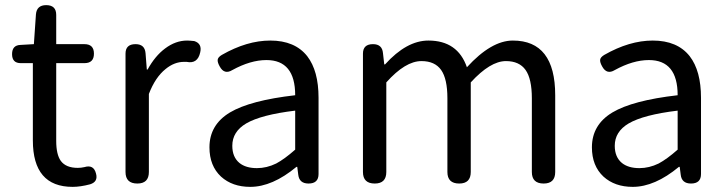

<svg xmlns="http://www.w3.org/2000/svg" viewBox="-20 -715 2832 748"><path d="M263 13Q108 13 108 -168V-469H61Q27 -469 27 -504Q27 -539 60 -540L112 -543L120 -659Q123 -695 160 -695Q199 -695 199 -657V-543H309Q346 -543 346 -506Q346 -469 309 -469H272H199V-166Q199 -113 217 -88Q237 -61 283 -61Q296 -61 309 -64Q345 -75 354 -39Q363 -7 331 3Q293 13 263 13Z M515 0Q469 0 469 -45V-271V-506Q469 -543 508 -543Q544 -543 547 -508L552 -444H555Q584 -497 623 -526Q664 -557 709 -557Q719 -557 737 -555Q768 -545 760 -511Q750 -465 707 -474Q702 -474 697 -474Q659 -474 625 -446Q585 -414 560 -349V-45Q560 0 515 0Z M955 13Q885 13 841 -27Q796 -69 796 -141Q796 -229 876 -277Q955 -324 1130 -344Q1130 -481 1018 -481Q956 -481 885 -442Q854 -423 836 -456Q827 -472 828 -482Q829 -492 844 -501Q942 -557 1033 -557Q1129 -557 1177 -496Q1221 -439 1221 -334V-167V-37Q1221 0 1182 0Q1146 0 1142 -34L1138 -65H1135Q1041 13 955 13ZM981 -60Q1019 -60 1056 -78Q1088 -95 1130 -132V-208V-284Q997 -268 939 -234Q885 -202 885 -147Q885 -103 913 -80Q938 -60 981 -60Z M1440 0Q1394 0 1394 -45V-271V-506Q1394 -543 1433 -543Q1469 -543 1472 -508L1477 -464H1480Q1564 -557 1649 -557Q1763 -557 1799 -453Q1894 -557 1978 -557Q2143 -557 2143 -344V-45Q2143 0 2098 0Q2052 0 2052 -45V-332Q2052 -408 2027.5 -442.5Q2003 -477 1951 -477Q1890 -477 1814 -394V-45Q1814 0 1769 0Q1723 0 1723 -45V-332Q1723 -408 1698.5 -442.5Q1674 -477 1622 -477Q1559 -477 1485 -394V-45Q1485 0 1440 0Z M2445 13Q2375 13 2331 -27Q2286 -69 2286 -141Q2286 -229 2366 -277Q2445 -324 2620 -344Q2620 -481 2508 -481Q2446 -481 2375 -442Q2344 -423 2326 -456Q2317 -472 2318 -482Q2319 -492 2334 -501Q2432 -557 2523 -557Q2619 -557 2667 -496Q2711 -439 2711 -334V-167V-37Q2711 0 2672 0Q2636 0 2632 -34L2628 -65H2625Q2531 13 2445 13ZM2471 -60Q2509 -60 2546 -78Q2578 -95 2620 -132V-208V-284Q2487 -268 2429 -234Q2375 -202 2375 -147Q2375 -103 2403 -80Q2428 -60 2471 -60Z"/></svg>

Font: GenSenRounded TW R
Style: Regular
Weight: 400
Version: Version 1.501;PS 1;hotconv 16.6.51;makeotf.lib2.5.65220